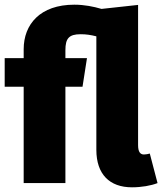

<svg xmlns="http://www.w3.org/2000/svg" viewBox="-20 -781 692 819"><path d="M619 -126C612 -124 602 -122 594 -122C579 -122 569 -132 569 -162V-760L413 -743C379 -753 340 -761 297 -761C151 -761 81 -677 81 -571V-533H0V-411H81V0H259V-411H332L351 -533H259V-567C259 -617 274 -635 324 -635C348 -635 367 -632 391 -626V-142C391 -38 447 18 543 18C583 18 624 11 652 0Z"/></svg>

Font: Fira Sans ExtraBold
Style: Regular
Weight: 800
Designer: bBox Type GmbH & Carrois Corporate GbR & Edenspiekermann AG
Foundry: bBox Type GmbH & Carrois Corporate GbR & Edenspiekermann AG
Version: Version 4.300;PS 004.300;hotconv 1.0.88;makeotf.lib2.5.64775